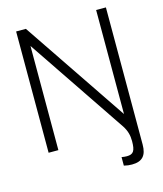

<svg xmlns="http://www.w3.org/2000/svg" viewBox="-131 -816 934 1101"><g transform="rotate(-15 336.5 -265.5)"><path d="M545 -102.5 128 -720H70V0H128V-618.5L522 -34.5C541.5 -4.5 549.5 24 549.5 59C549.5 118 537 135.5 498.5 135.5C490 135.5 480.5 134.5 467.5 132.5V183C485.5 187.5 499.5 189 515 189C576 189 603 159 603 94V-720H545Z"/></g></svg>

Font: Hauora Light
Style: Regular
Weight: 300
Designer: Wayne Shih
Foundry: WCYS
Version: Version 1.001;hotconv 1.0.109;makeotfexe 2.5.65596